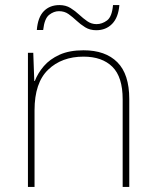

<svg xmlns="http://www.w3.org/2000/svg" viewBox="-20 -736 613 756"><path d="M309 -538Q395 -538 442 -491Q489 -444 489 -346V0H463V-345Q463 -433 422.5 -473Q382 -513 309 -513Q223 -513 169.5 -461.5Q116 -410 116 -302V0H90V-528H111L115 -417H117Q129 -448 152.5 -475.5Q176 -503 214.5 -520.5Q253 -538 309 -538ZM125 -618Q129 -668 152.5 -692Q176 -716 214 -716Q239 -716 257.5 -704.5Q276 -693 291.5 -678.5Q307 -664 323.5 -652.5Q340 -641 360 -641Q382 -641 401.5 -655.5Q421 -670 425 -716H450Q446 -667 421.5 -642Q397 -617 359 -617Q334 -617 315.5 -628.5Q297 -640 281.5 -654.5Q266 -669 250 -680.5Q234 -692 212 -692Q192 -692 173.5 -677.5Q155 -663 150 -618Z"/></svg>

Font: Noto Sans Gujarati Thin
Style: Regular
Weight: 100
Designer: Jelle Bosma - Monotype Design Team, Universal Thirst
Foundry: Monotype Imaging Inc.
Version: Version 2.106; ttfautohint (v1.8.4.7-5d5b)